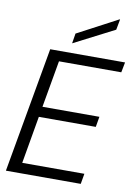

<svg xmlns="http://www.w3.org/2000/svg" viewBox="-100 -992 750 1056"><g transform="rotate(10 275.5 -464.0)"><path d="M9 0 133 -700H551L540 -643H192L146 -381H464L454 -323H136L90 -58H437L427 0ZM246 -753 255 -809 480 -928H483L472 -869Z"/></g></svg>

Font: DM Sans 36pt Light
Style: Italic
Weight: 300
Italic angle: -10°
Designer: Colophon Foundry, Jonny Pinhorn
Foundry: Colophon Foundry
Version: Version 4.004;gftools[0.9.30]